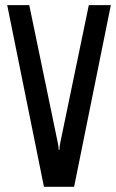

<svg xmlns="http://www.w3.org/2000/svg" viewBox="-20 -720 447 740"><path d="M206.1 -142.6H209Q209 -154.3 211.9 -168L322.3 -700.2H407.2L265.6 0H149.4L7.8 -700.2H92.8L203.1 -168Q206.1 -154.3 206.1 -142.6Z"/></svg>

Font: Vancouver Drive
Style: Bold
Weight: 700
Designer: Valery Zaveryaev
Foundry: Cyreal (www.cyreal.org)
Version: Version 1.01